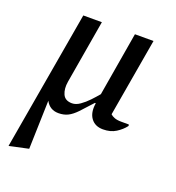

<svg xmlns="http://www.w3.org/2000/svg" viewBox="-125 -553 812 884"><g transform="rotate(20 280.5 -111.0)"><path d="M17 230H15L133 -452H224L171 -141Q165 -105 176.5 -79.5Q188 -54 222 -54Q241 -54 261 -68Q281 -82 299.5 -101.5Q318 -121 333 -139L386 -452H477L411 -69Q418 -62 431 -57Q444 -52 465 -52H500L503 -50L502 -44Q486 -23 460 -6.5Q434 10 397 10Q358 10 338 -17Q318 -44 325 -90V-92H321Q288 -55 266.5 -32.5Q245 -10 225 0Q205 10 179 10Q136 10 116 -28L109 210Z"/></g></svg>

Font: Spectral Medium
Style: Italic
Weight: 500
Italic angle: -10°
Designer: Jean-Baptiste Levee
Foundry: Production Type
Version: Version 2.001